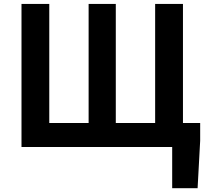

<svg xmlns="http://www.w3.org/2000/svg" viewBox="-20 -761 1074 994"><path d="M871.4 213.2H1003L1016.3 -32.5V-124.3H837V0H871.4ZM91.3 0H927.2V-740.8H783.2V-124.3H579.5V-740.8H438.8V-124.3H235.1V-740.8H91.3Z"/></svg>

Font: Source Han Sans JP VF
Style: Regular
Weight: 250
Designer: Ryoko NISHIZUKA 西塚涼子 (kana, bopomofo & ideographs); Paul D. Hunt (Latin, Greek & Cyrillic); Sandoll Communications 산돌커뮤니
Foundry: Adobe
Version: Version 2.004;hotconv 1.0.118;makeotfexe 2.5.65603